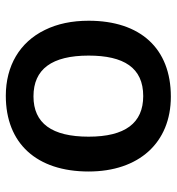

<svg xmlns="http://www.w3.org/2000/svg" viewBox="6 -596 600 651"><g transform="rotate(90 305.5 -270.0)"><path d="M561 -271C561 -441.4 463.4 -549.8 307.1 -549.8C143.6 -549.8 49.8 -446.3 49.8 -271C49.8 -214.8 60.1 -165 81.1 -122.6C122.6 -37.1 203.1 9.8 304.2 9.8C465.8 9.8 561 -94.7 561 -271ZM168 -271C168 -390.1 209 -456.1 305.2 -456.1C397 -456.1 442.9 -394.5 442.9 -271C442.9 -146.5 397.5 -84 306.2 -84C213.9 -84 168 -146.5 168 -271Z"/></g></svg>

Font: Open Sans 600
Style: Regular
Weight: 600
Foundry: Ascender Corporation
Version: Version 1.100;PS 001.100;hotconv 1.0.88;makeotf.lib2.5.64775